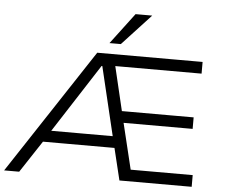

<svg xmlns="http://www.w3.org/2000/svg" viewBox="-60 -1010 1267 1080"><g transform="rotate(5 573.0 -470.0)"><path d="M2 0 466 -705H1061V-639H541L565 -676L638 -368L595 -390H1038V-325H607L643 -346L719 -32L679 -66H1061V0H653L603 -206L632 -180H186L222 -205L87 0ZM497 -633 235 -227 210 -245H610L598 -227L501 -633ZM530 -765 662 -940H756L594 -765Z"/></g></svg>

Font: Nunito Sans 7pt SemiExpanded Light
Style: Regular
Weight: 300
Width: 6
Designer: Vernon Adams
Foundry: Vernon Adams
Version: Version 3.101;gftools[0.9.27]